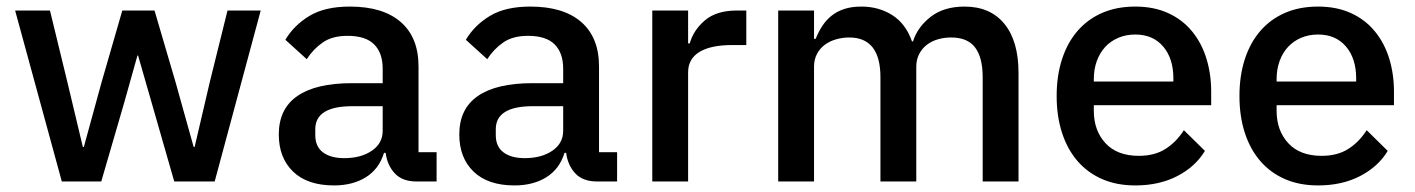

<svg xmlns="http://www.w3.org/2000/svg" viewBox="-20 -552 4303 584"><path d="M26 -520H132L185 -302L232 -105H235L289 -302L352 -520H450L514 -302L569 -105H572L618 -302L672 -520H773L633 0H510L442 -237L400 -383H398L357 -237L288 0H168Z M1247 0Q1204 0 1181 -24.5Q1158 -49 1153 -87H1148Q1133 -38 1093 -13Q1053 12 996 12Q915 12 871.5 -30Q828 -72 828 -143Q828 -221 884.5 -260Q941 -299 1050 -299H1144V-343Q1144 -391 1118 -417Q1092 -443 1037 -443Q991 -443 962 -423Q933 -403 913 -372L848 -431Q874 -475 921 -503.5Q968 -532 1044 -532Q1145 -532 1199 -485Q1253 -438 1253 -350V-89H1308V0ZM1027 -71Q1078 -71 1111 -93.5Q1144 -116 1144 -154V-229H1052Q939 -229 939 -159V-141Q939 -106 962.5 -88.5Q986 -71 1027 -71Z M1796 0Q1753 0 1730 -24.5Q1707 -49 1702 -87H1697Q1682 -38 1642 -13Q1602 12 1545 12Q1464 12 1420.5 -30Q1377 -72 1377 -143Q1377 -221 1433.5 -260Q1490 -299 1599 -299H1693V-343Q1693 -391 1667 -417Q1641 -443 1586 -443Q1540 -443 1511 -423Q1482 -403 1462 -372L1397 -431Q1423 -475 1470 -503.5Q1517 -532 1593 -532Q1694 -532 1748 -485Q1802 -438 1802 -350V-89H1857V0ZM1576 -71Q1627 -71 1660 -93.5Q1693 -116 1693 -154V-229H1601Q1488 -229 1488 -159V-141Q1488 -106 1511.5 -88.5Q1535 -71 1576 -71Z M1964 0V-520H2073V-420H2078Q2089 -460 2124 -490Q2159 -520 2221 -520H2250V-415H2207Q2142 -415 2107.5 -394Q2073 -373 2073 -332V0Z M2347 0V-520H2456V-434H2461Q2469 -454 2480.5 -472Q2492 -490 2508.5 -503.5Q2525 -517 2547.5 -524.5Q2570 -532 2600 -532Q2653 -532 2694 -506Q2735 -480 2754 -426H2757Q2771 -470 2811 -501Q2851 -532 2914 -532Q2992 -532 3035 -479.5Q3078 -427 3078 -330V0H2969V-317Q2969 -377 2946 -407.5Q2923 -438 2873 -438Q2852 -438 2833 -432.5Q2814 -427 2799.5 -416Q2785 -405 2776 -388Q2767 -371 2767 -349V0H2658V-317Q2658 -438 2563 -438Q2543 -438 2523.5 -432.5Q2504 -427 2489 -416Q2474 -405 2465 -388Q2456 -371 2456 -349V0Z M3433 12Q3377 12 3333 -7Q3289 -26 3258 -61.5Q3227 -97 3210.5 -147.5Q3194 -198 3194 -260Q3194 -322 3210.5 -372.5Q3227 -423 3258 -458.5Q3289 -494 3333 -513Q3377 -532 3433 -532Q3490 -532 3533.5 -512Q3577 -492 3606 -456.5Q3635 -421 3649.5 -374Q3664 -327 3664 -273V-232H3307V-215Q3307 -155 3342.5 -116.5Q3378 -78 3444 -78Q3492 -78 3525 -99Q3558 -120 3581 -156L3645 -93Q3616 -45 3561 -16.5Q3506 12 3433 12ZM3433 -447Q3405 -447 3381.5 -437Q3358 -427 3341.5 -409Q3325 -391 3316 -366Q3307 -341 3307 -311V-304H3549V-314Q3549 -374 3518 -410.5Q3487 -447 3433 -447Z M3989 12Q3933 12 3889 -7Q3845 -26 3814 -61.5Q3783 -97 3766.5 -147.5Q3750 -198 3750 -260Q3750 -322 3766.5 -372.5Q3783 -423 3814 -458.5Q3845 -494 3889 -513Q3933 -532 3989 -532Q4046 -532 4089.5 -512Q4133 -492 4162 -456.5Q4191 -421 4205.5 -374Q4220 -327 4220 -273V-232H3863V-215Q3863 -155 3898.5 -116.5Q3934 -78 4000 -78Q4048 -78 4081 -99Q4114 -120 4137 -156L4201 -93Q4172 -45 4117 -16.5Q4062 12 3989 12ZM3989 -447Q3961 -447 3937.5 -437Q3914 -427 3897.5 -409Q3881 -391 3872 -366Q3863 -341 3863 -311V-304H4105V-314Q4105 -374 4074 -410.5Q4043 -447 3989 -447Z"/></svg>

Font: IBM Plex Sans Hebrew Medium
Style: Regular
Weight: 500
Designer: Mike Abbink, Paul van der Laan, Pieter van Rosmalen, Yanek Iontef
Foundry: Bold Monday
Version: Version 1.2